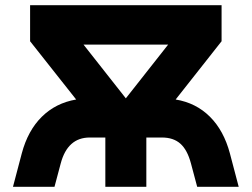

<svg xmlns="http://www.w3.org/2000/svg" viewBox="-20 -720 970 740"><path d="M30 0 64 -129Q87.5 -217 141.2 -270Q195 -323 273.5 -336.5L96 -561V-700H834V-561L657 -336.5Q735.5 -323.5 789 -270.2Q842.5 -217 866 -129L900 0H740L716 -90Q702 -142.5 675.2 -166.2Q648.5 -190 604 -190H544V0H386V-190H326Q240.5 -190 214 -90L190 0ZM465 -341 628 -548H302Z"/></svg>

Font: Overpass Black
Style: Regular
Weight: 900
Designer: Delve Withrington, Dave Bailey, Thomas Jockin
Foundry: Delve Fonts LLC
Version: Version 4.000; ttfautohint (v1.8.3)